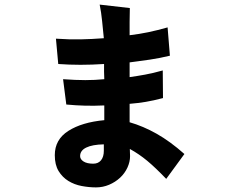

<svg xmlns="http://www.w3.org/2000/svg" viewBox="-20 -716 1040 834"><path d="M431 -89Q381 -88 354.5 -75Q328 -62 328 -38Q328 -24 343 -14.5Q358 -5 385 -5Q407 -5 419 -20Q431 -35 431 -61ZM702 61Q655 12 619.5 -17.5Q584 -47 544 -69Q544 -58 544.5 -51Q545 -44 545 -38Q545 -13 533.5 12Q522 37 501.5 56Q481 75 454 86.5Q427 98 397 98Q367 98 335 92Q303 86 277 70Q251 54 234.5 27Q218 0 218 -42Q218 -110 277 -147.5Q336 -185 433 -194V-258Q389 -256 349.5 -257Q310 -258 268 -262L254 -372Q310 -368 350.5 -368Q391 -368 433 -372Q432 -389 432 -404.5Q432 -420 432 -438Q327 -431 233 -438L223 -548Q282 -544 330 -545Q378 -546 431 -550Q427 -589 423.5 -625Q420 -661 413 -696L544 -681Q543 -648 543 -621.5Q543 -595 543 -563Q585 -568 623.5 -576Q662 -584 708 -597L718 -474Q672 -463 631 -457Q590 -451 543 -445V-381Q578 -386 611 -392Q644 -398 687 -410L688 -290Q646 -279 613 -273.5Q580 -268 543 -265V-185Q602 -168 660.5 -135Q719 -102 781 -47Z"/></svg>

Font: NanumGothicCoding
Style: Bold
Weight: 700
Monospace: yes
Designer: Kwon Bruce; Nicolas Noh; Sung-woo Choi; Go-un Cha; Soo-hyun Park;
Foundry: NHN Corporation
Version: Version 2.000;PS 1;hotconv 1.0.49;makeotf.lib2.0.14853